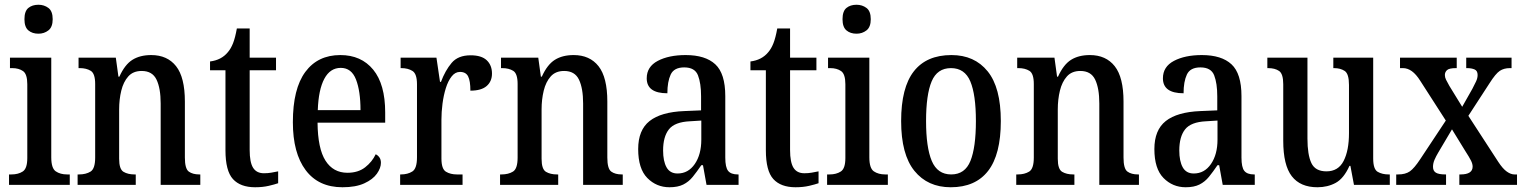

<svg xmlns="http://www.w3.org/2000/svg" viewBox="-20 -779 6417 809"><path d="M142 -637Q116 -637 99.5 -651Q83 -665 83 -698Q83 -732 99.5 -745.5Q116 -759 142 -759Q166 -759 184 -745.5Q202 -732 202 -698Q202 -665 184 -651Q166 -637 142 -637ZM18 0V-44H28Q57 -44 76 -56.5Q95 -69 95 -113V-424Q95 -467 77 -479.5Q59 -492 31 -492H22V-536H196V-116Q196 -70 215 -57Q234 -44 263 -44H274V0Z M307 0V-44H313Q342 -44 361.5 -56Q381 -68 381 -115V-425Q381 -469 362.5 -480.5Q344 -492 316 -492H311V-536H468L479 -456H483Q506 -507 538 -527Q570 -547 617 -547Q685 -547 722 -500Q759 -453 759 -351V-115Q759 -68 775.5 -56Q792 -44 820 -44H824V0H657V-343Q657 -407 639.5 -443.5Q622 -480 577 -480Q541 -480 520.5 -457Q500 -434 491 -397Q482 -360 482 -318V-110Q482 -66 500.5 -55Q519 -44 547 -44H552V0Z M1055 10Q993 10 961.5 -24.5Q930 -59 930 -146V-483H865V-520Q913 -526 940 -559Q953 -574 962 -597Q971 -620 978 -659H1032V-536H1143V-483H1032V-147Q1032 -95 1046.5 -72Q1061 -49 1092 -49Q1109 -49 1123 -51.5Q1137 -54 1152 -57V-7Q1138 -2 1112.5 4Q1087 10 1055 10Z M1423 10Q1322 10 1268 -62Q1214 -134 1214 -264Q1214 -405 1266.5 -476Q1319 -547 1414 -547Q1502 -547 1552.5 -485.5Q1603 -424 1603 -305V-262H1318Q1319 -153 1351.5 -102Q1384 -51 1444 -51Q1489 -51 1518.5 -74Q1548 -97 1563 -129Q1572 -125 1578.5 -116Q1585 -107 1585 -93Q1585 -71 1568 -47Q1551 -23 1515 -6.5Q1479 10 1423 10ZM1499 -315Q1499 -395 1480 -444Q1461 -493 1416 -493Q1371 -493 1346.5 -447Q1322 -401 1319 -315Z M1666 0V-44H1669Q1698 -44 1717.5 -56.5Q1737 -69 1737 -116V-424Q1737 -468 1718 -480Q1699 -492 1671 -492H1668V-536H1819L1834 -434H1838Q1856 -482 1883 -514Q1910 -546 1963 -546Q2009 -546 2031 -525Q2053 -504 2053 -469Q2053 -436 2030.5 -416.5Q2008 -397 1962 -397Q1962 -438 1952.5 -457Q1943 -476 1918 -476Q1898 -476 1883 -457Q1868 -438 1858.5 -407.5Q1849 -377 1844.5 -342Q1840 -307 1840 -275V-111Q1840 -67 1859 -55.5Q1878 -44 1905 -44H1929V0Z M2087 0V-44H2093Q2122 -44 2141.5 -56Q2161 -68 2161 -115V-425Q2161 -469 2142.5 -480.5Q2124 -492 2096 -492H2091V-536H2248L2259 -456H2263Q2286 -507 2318 -527Q2350 -547 2397 -547Q2465 -547 2502 -500Q2539 -453 2539 -351V-115Q2539 -68 2555.5 -56Q2572 -44 2600 -44H2604V0H2437V-343Q2437 -407 2419.5 -443.5Q2402 -480 2357 -480Q2321 -480 2300.5 -457Q2280 -434 2271 -397Q2262 -360 2262 -318V-110Q2262 -66 2280.5 -55Q2299 -44 2327 -44H2332V0Z M2801 10Q2746 10 2707.5 -29Q2669 -68 2669 -151Q2669 -231 2717 -269Q2765 -307 2863 -311L2934 -314V-373Q2934 -428 2921 -461.5Q2908 -495 2863 -495Q2820 -495 2806 -465Q2792 -435 2792 -386Q2705 -386 2705 -449Q2705 -498 2751.5 -522.5Q2798 -547 2869 -547Q2952 -547 2994 -508Q3036 -469 3036 -374V-115Q3036 -74 3048 -59Q3060 -44 3089 -44H3092V0H2957L2942 -83H2935Q2916 -55 2899 -34Q2882 -13 2859 -1.5Q2836 10 2801 10ZM2835 -48Q2880 -48 2907.5 -88Q2935 -128 2935 -191V-271L2887 -268Q2823 -265 2798.5 -234Q2774 -203 2774 -145Q2774 -100 2788.5 -74Q2803 -48 2835 -48Z M3332 10Q3270 10 3238.5 -24.5Q3207 -59 3207 -146V-483H3142V-520Q3190 -526 3217 -559Q3230 -574 3239 -597Q3248 -620 3255 -659H3309V-536H3420V-483H3309V-147Q3309 -95 3323.5 -72Q3338 -49 3369 -49Q3386 -49 3400 -51.5Q3414 -54 3429 -57V-7Q3415 -2 3389.5 4Q3364 10 3332 10Z M3589 -637Q3563 -637 3546.5 -651Q3530 -665 3530 -698Q3530 -732 3546.5 -745.5Q3563 -759 3589 -759Q3613 -759 3631 -745.5Q3649 -732 3649 -698Q3649 -665 3631 -651Q3613 -637 3589 -637ZM3465 0V-44H3475Q3504 -44 3523 -56.5Q3542 -69 3542 -113V-424Q3542 -467 3524 -479.5Q3506 -492 3478 -492H3469V-536H3643V-116Q3643 -70 3662 -57Q3681 -44 3710 -44H3721V0Z M3986 10Q3889 10 3833 -59Q3777 -128 3777 -269Q3777 -410 3830.5 -478.5Q3884 -547 3989 -547Q4086 -547 4141.5 -478.5Q4197 -410 4197 -269Q4197 -128 4143.5 -59Q4090 10 3986 10ZM3988 -44Q4046 -44 4069 -101Q4092 -158 4092 -269Q4092 -380 4068.5 -436Q4045 -492 3987 -492Q3929 -492 3905.5 -436Q3882 -380 3882 -269Q3882 -158 3906 -101Q3930 -44 3988 -44Z M4262 0V-44H4268Q4297 -44 4316.5 -56Q4336 -68 4336 -115V-425Q4336 -469 4317.5 -480.5Q4299 -492 4271 -492H4266V-536H4423L4434 -456H4438Q4461 -507 4493 -527Q4525 -547 4572 -547Q4640 -547 4677 -500Q4714 -453 4714 -351V-115Q4714 -68 4730.5 -56Q4747 -44 4775 -44H4779V0H4612V-343Q4612 -407 4594.5 -443.5Q4577 -480 4532 -480Q4496 -480 4475.5 -457Q4455 -434 4446 -397Q4437 -360 4437 -318V-110Q4437 -66 4455.5 -55Q4474 -44 4502 -44H4507V0Z M4976 10Q4921 10 4882.5 -29Q4844 -68 4844 -151Q4844 -231 4892 -269Q4940 -307 5038 -311L5109 -314V-373Q5109 -428 5096 -461.5Q5083 -495 5038 -495Q4995 -495 4981 -465Q4967 -435 4967 -386Q4880 -386 4880 -449Q4880 -498 4926.5 -522.5Q4973 -547 5044 -547Q5127 -547 5169 -508Q5211 -469 5211 -374V-115Q5211 -74 5223 -59Q5235 -44 5264 -44H5267V0H5132L5117 -83H5110Q5091 -55 5074 -34Q5057 -13 5034 -1.5Q5011 10 4976 10ZM5010 -48Q5055 -48 5082.5 -88Q5110 -128 5110 -191V-271L5062 -268Q4998 -265 4973.5 -234Q4949 -203 4949 -145Q4949 -100 4963.5 -74Q4978 -48 5010 -48Z M5531 10Q5459 10 5423 -36.5Q5387 -83 5387 -186V-424Q5387 -468 5369.5 -480Q5352 -492 5323 -492H5320V-536H5489V-195Q5489 -127 5505.5 -92Q5522 -57 5569 -57Q5619 -57 5641.5 -101Q5664 -145 5664 -218V-421Q5664 -468 5646 -480Q5628 -492 5601 -492H5598V-536H5766V-111Q5766 -66 5785 -55Q5804 -44 5831 -44H5836V0H5685L5670 -80H5666Q5642 -27 5608 -8.5Q5574 10 5531 10Z M5863 0V-44H5871Q5902 -44 5920.5 -57Q5939 -70 5964 -108L6072 -271L5964 -439Q5947 -466 5929 -479Q5911 -492 5891 -492H5879V-536H6118V-492H6115Q6086 -492 6077 -483.5Q6068 -475 6068 -463Q6068 -453 6073 -443Q6078 -433 6087 -417L6141 -329L6184 -405Q6193 -422 6199.5 -436Q6206 -450 6206 -463Q6206 -481 6193 -486.5Q6180 -492 6161 -492H6158V-536H6349V-492H6342Q6317 -492 6299.5 -480.5Q6282 -469 6256 -428L6167 -291L6293 -97Q6312 -68 6329 -56Q6346 -44 6361 -44H6372V0H6129V-44H6134Q6185 -44 6185 -77Q6185 -88 6178.5 -101.5Q6172 -115 6152 -146L6098 -234L6040 -136Q6031 -121 6024.5 -106Q6018 -91 6018 -76Q6018 -59 6030 -51.5Q6042 -44 6071 -44H6073V0Z"/></svg>

Font: Noto Serif Tamil Condensed Medium
Style: Regular
Weight: 500
Width: 3
Designer: Indian Type Foundry, Tom Grace, and the Monotype Design Team
Foundry: Monotype Imaging Inc.
Version: Version 2.004; ttfautohint (v1.8.4.7-5d5b)